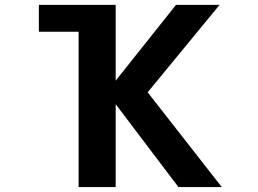

<svg xmlns="http://www.w3.org/2000/svg" viewBox="-20 -752 1040 774"><path d="M136.7 -732.4H446.3V-426.8L689.5 -732.4H865.2L575.2 -379.9L874 2H699.2L446.3 -332V2H296.9V-624H136.7Z"/></svg>

Font: Gen Shin Gothic Monospace Bold
Style: Bold
Weight: 700
Designer: [Source Han Sans]
Ryoko NISHIZUKA  (kana & ideographs); Paul D. Hunt (Latin, Greek & Cyrillic); Wenlong ZHANG  (bopomofo
Version: Version 1.002.20150607